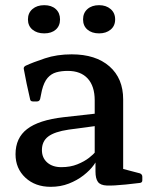

<svg xmlns="http://www.w3.org/2000/svg" viewBox="-20 -713 586 742"><path d="M176 9Q116 9 78 -26.5Q40 -62 40 -117Q40 -180 85 -214.5Q130 -249 225 -260L359 -275L357 -227L245 -212Q191 -204 166.5 -185.5Q142 -167 142 -133Q142 -103 162.5 -85Q183 -67 217 -67Q252 -67 279 -78Q306 -89 324 -103Q342 -117 349 -127L361 -114Q358 -97 343 -76Q328 -55 303 -35.5Q278 -16 246 -3.5Q214 9 176 9ZM346 -325Q346 -380 319 -409.5Q292 -439 242 -439Q217 -439 197.5 -433.5Q178 -428 164 -412Q150 -396 142 -364L135 -330Q132 -321 123 -321H107Q97 -321 96 -331Q89 -361 83 -389.5Q77 -418 72 -446Q70 -454 79 -459Q107 -472 153.5 -487.5Q200 -503 257 -503Q350 -503 403 -456.5Q456 -410 456 -329V-162H346ZM456 -162V-32L437 -65L521 -43Q530 -39 530 -30V-16Q530 -7 520 -6L467 0Q418 5 393 4Q368 3 358.5 -10Q349 -23 349 -50V-100L346 -108V-162ZM151 -584Q123 -584 105.5 -598.5Q88 -613 88 -638Q88 -663 105.5 -678Q123 -693 151 -693Q179 -693 195.5 -678Q212 -663 212 -638Q212 -613 195.5 -598.5Q179 -584 151 -584ZM363 -584Q335 -584 318 -598.5Q301 -613 301 -638Q301 -663 318 -678Q335 -693 363 -693Q390 -693 407.5 -678Q425 -663 425 -638Q425 -613 407.5 -598.5Q390 -584 363 -584Z"/></svg>

Font: Hahmlet Medium
Style: Regular
Weight: 500
Version: Version 1.002